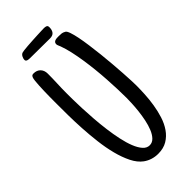

<svg xmlns="http://www.w3.org/2000/svg" viewBox="-256 -859 919 919"><g transform="rotate(-45 203.5 -400.0)"><path d="M375.5 -299.8Q375.5 -273.4 373.8 -240.7Q372.1 -208 366.7 -173.8Q361.3 -139.6 351.1 -107.2Q340.8 -74.7 323.2 -49.3Q305.7 -23.9 280 -8.5Q254.4 6.8 218.3 6.8Q198.2 6.8 179.2 1Q160.2 -4.9 144 -16.6Q118.7 -35.2 101.3 -70.1Q84 -105 72.8 -148.7Q61.5 -192.4 55.7 -241.5Q49.8 -290.5 47.1 -337.9Q44.4 -385.3 43.9 -427.2Q43.5 -469.2 43.5 -499Q43.5 -506.8 43.5 -521.5Q43.5 -536.1 43.7 -554Q43.9 -571.8 44.4 -590.8Q44.9 -609.9 45.9 -627.2Q46.9 -644.5 48.3 -657.7Q49.8 -670.9 52.2 -676.8Q54.7 -682.6 57.9 -685.1Q61 -687.5 67.9 -687.5Q89.8 -687.5 102.8 -674.1Q115.7 -660.6 115.7 -638.7Q115.7 -606.4 114.3 -574.2Q112.8 -542 112.8 -509.8Q112.8 -495.6 113 -468.3Q113.3 -440.9 114.7 -406Q116.2 -371.1 119.1 -331.1Q122.1 -291 127.2 -251.7Q132.3 -212.4 140.1 -176Q147.9 -139.6 158.9 -111.8Q169.9 -84 184.6 -67.4Q199.2 -50.8 218.3 -50.8Q236.3 -50.8 249.8 -64.9Q263.2 -79.1 272.2 -101.3Q281.2 -123.5 286.9 -150.9Q292.5 -178.2 295.4 -204.8Q298.3 -231.4 299.3 -254.2Q300.3 -276.9 300.3 -290Q300.3 -316.9 299.1 -349.9Q297.9 -382.8 295.7 -418.5Q293.5 -454.1 289.6 -491.2Q285.6 -528.3 280.3 -563.2Q274.9 -598.1 267.8 -629.9Q260.7 -661.6 251.5 -686.5Q250 -690.9 246.8 -697.8Q243.7 -704.6 243.7 -709Q243.7 -716.8 247.3 -720.7Q251 -724.6 256.3 -726.3Q261.7 -728 268.1 -728.3Q274.4 -728.5 279.8 -728.5Q291.5 -728.5 299.1 -727.5Q306.6 -726.6 316.9 -720.7Q323.7 -716.8 329.8 -699.2Q335.9 -681.6 341.3 -654.8Q346.7 -627.9 351.3 -594Q356 -560.1 359.9 -524.2Q363.8 -488.3 366.7 -452.6Q369.6 -417 371.6 -386.7Q373.5 -356.4 374.5 -333.5Q375.5 -310.5 375.5 -299.8ZM278.3 -790Q278.3 -771.5 269.8 -760.7Q261.2 -750 242.2 -750Q210.4 -750 179.7 -750.5Q148.9 -751 117.2 -751Q113.3 -751 107.4 -751Q101.6 -751 96.2 -752Q90.8 -752.9 86.9 -755.6Q83 -758.3 83 -763.7Q83 -772.5 88.1 -782.2Q93.3 -792 101.6 -794.9Q104 -795.9 115.2 -797.4Q126.5 -798.8 142.1 -800Q157.7 -801.3 175.8 -802.2Q193.8 -803.2 210.2 -804Q226.6 -804.7 239.3 -805.2Q252 -805.7 256.8 -805.7Q265.6 -805.7 272 -803Q278.3 -800.3 278.3 -790Z"/></g></svg>

Font: Just Another Hand
Style: Regular
Weight: 400
Designer: Astigmatic (AOETI)
Foundry: Astigmatic (AOETI)
Version: Version 1.000